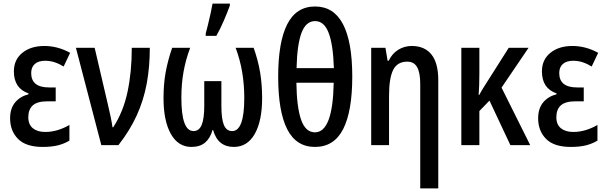

<svg xmlns="http://www.w3.org/2000/svg" viewBox="-20 -805 3364 1065"><path d="M289 -320V-243H243Q187 -243 162 -220.5Q137 -198 137 -155Q137 -114 162.5 -93.5Q188 -73 231 -73Q267 -73 302 -84Q337 -95 365 -112V-25Q335 -7 300 1.5Q265 10 217 10Q124 10 80 -34.5Q36 -79 36 -149Q36 -203 63.5 -236.5Q91 -270 138 -282V-287Q57 -315 57 -409Q57 -474 104 -512Q151 -550 226 -550Q300 -550 369 -512L333 -436Q309 -451 283.5 -459.5Q258 -468 231 -468Q193 -468 173 -450Q153 -432 153 -400Q153 -320 252 -320Z M401 -540H505L579 -223Q587 -190 594 -156Q601 -122 604 -99H608Q664 -185 687.5 -296Q711 -407 711 -540H811Q811 -434 794 -342Q777 -250 739 -166Q701 -82 637 0H542Z M1387 -540Q1412 -469 1423 -402.5Q1434 -336 1434 -261Q1434 -134 1393 -62Q1352 10 1277 10Q1188 10 1162 -84H1159Q1146 -38 1117.5 -14Q1089 10 1042 10Q968 10 927.5 -62.5Q887 -135 887 -261Q887 -337 898.5 -402Q910 -467 935 -540H1035Q1010 -474 998 -406.5Q986 -339 986 -263Q986 -78 1053 -78Q1085 -78 1099 -113Q1113 -148 1113 -217V-355H1208V-217Q1208 -145 1222 -111.5Q1236 -78 1268 -78Q1335 -78 1335 -262Q1335 -335 1323.5 -404Q1312 -473 1287 -540ZM1121 -606V-619Q1126 -637 1134 -669.5Q1142 -702 1149 -734.5Q1156 -767 1159 -785H1255V-774Q1242 -738 1222 -691.5Q1202 -645 1180 -606Z M1934 -380Q1934 -188 1883.5 -89Q1833 10 1727 10Q1623 10 1573 -88.5Q1523 -187 1523 -380Q1523 -571 1573 -670Q1623 -769 1728 -769Q1831 -769 1882.5 -671Q1934 -573 1934 -380ZM1728 -688Q1677 -688 1652.5 -623Q1628 -558 1625 -427H1832Q1828 -557 1803 -622.5Q1778 -688 1728 -688ZM1727 -71Q1826 -71 1831 -346H1624Q1626 -209 1650.5 -140Q1675 -71 1727 -71Z M2264 -550Q2335 -550 2373 -503Q2411 -456 2411 -360V240H2311V-339Q2311 -401 2294 -432Q2277 -463 2239 -463Q2184 -463 2161 -417.5Q2138 -372 2138 -274V0H2039V-540H2118L2130 -468H2136Q2155 -508 2189 -529Q2223 -550 2264 -550Z M2912 -540 2762 -319 2921 0H2811L2695 -247L2639 -189V0H2539V-540H2639V-397Q2639 -364 2638 -333.5Q2637 -303 2635 -278H2638Q2646 -293 2655 -308Q2664 -323 2672 -335L2802 -540Z M3218 -320V-243H3172Q3116 -243 3091 -220.5Q3066 -198 3066 -155Q3066 -114 3091.5 -93.5Q3117 -73 3160 -73Q3196 -73 3231 -84Q3266 -95 3294 -112V-25Q3264 -7 3229 1.5Q3194 10 3146 10Q3053 10 3009 -34.5Q2965 -79 2965 -149Q2965 -203 2992.5 -236.5Q3020 -270 3067 -282V-287Q2986 -315 2986 -409Q2986 -474 3033 -512Q3080 -550 3155 -550Q3229 -550 3298 -512L3262 -436Q3238 -451 3212.5 -459.5Q3187 -468 3160 -468Q3122 -468 3102 -450Q3082 -432 3082 -400Q3082 -320 3181 -320Z"/></svg>

Font: Avrile Sans Condensed Medium
Style: Regular
Weight: 500
Width: 3
Designer: Monotype Design Team
Foundry: Monotype Imaging Inc.
Version: Version 2.001;September 10, 2019;FontCreator 11.5.0.2425 64-